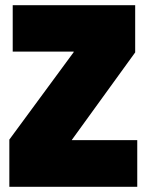

<svg xmlns="http://www.w3.org/2000/svg" viewBox="-20 -720 567 740"><path d="M16 0V-182L264 -519V-521H29V-700H501V-518L257 -181V-180H509V0Z"/></svg>

Font: Georama SemiCondensed Black
Style: Regular
Weight: 900
Width: 4
Designer: Jean-Baptiste Levee
Foundry: Production Type
Version: Version 1.001